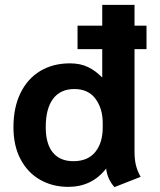

<svg xmlns="http://www.w3.org/2000/svg" viewBox="-20 -754 654 785"><path d="M530 -553V-136Q530 -101 536 -77.5Q542 -54 555 -31L448 11Q419 -21 414 -65Q356 10 259 10Q195 10 144 -19Q93 -48 64 -103Q35 -158 35 -234Q35 -315 64 -374Q93 -433 145 -464Q197 -495 266 -495Q309 -495 340.5 -479.5Q372 -464 398 -437V-553H297V-649H398V-734H530V-649H579V-553ZM400 -251Q400 -310 370.5 -350Q341 -390 284 -390Q227 -390 197 -350Q167 -310 167 -234Q167 -166 196 -130.5Q225 -95 280 -95Q339 -95 369.5 -132.5Q400 -170 400 -233Z"/></svg>

Font: Niramit
Style: Bold
Weight: 700
Designer: Katatrad Aksorn Co.,Ltd.
Foundry: Cadson Demak Co.,Ltd.
Version: Version 1.001; ttfautohint (v1.6)